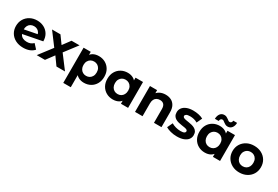

<svg xmlns="http://www.w3.org/2000/svg" viewBox="80 -2010 4997 3457"><g transform="rotate(30 2579.0 -281.5)"><path d="M338.7 7.6Q246.6 7.6 177.5 -28.2Q108.4 -64 70.4 -126.7Q32.5 -189.4 32.5 -269.2Q32.5 -349.8 69.8 -412.3Q107.2 -474.7 172.2 -510.1Q237.2 -545.5 319.9 -545.5Q396.3 -545.5 459 -513.5Q521.6 -481.5 559.6 -420.8Q597.6 -360.2 598.2 -274L163.7 -190L161.9 -280.7L506.4 -346.9L452.6 -292.9Q453.2 -332.6 436.3 -363Q419.5 -393.5 389.7 -410.9Q360 -428.3 320.3 -428.3Q280.2 -428.3 249.4 -410.7Q218.5 -393.1 201.6 -359.4Q184.7 -325.8 184.7 -278.3Q184.7 -224.9 203.7 -188.9Q222.7 -152.8 258.4 -134.7Q294.1 -116.6 343.3 -116.6Q386.1 -116.6 418.2 -129.6Q450.2 -142.6 478.4 -169.2L560.8 -79.2Q523.8 -36.8 467.9 -14.6Q411.9 7.6 338.7 7.6Z M619.7 0 861.4 -315.7 858.4 -229.7 627.5 -537.9H802.2L948 -337L882.3 -334.9L1032.8 -537.9H1199.2L966.7 -232.9L967.3 -317.5L1207.2 0H1029.7L876.9 -213.5L942.4 -204.7L790.5 0Z M1600.7 7.6Q1533.3 7.6 1482 -22.3Q1430.6 -52.2 1402.3 -113.5Q1374 -174.8 1374 -268.8Q1374 -364.2 1401.1 -425.1Q1428.2 -486.1 1479.4 -515.8Q1530.5 -545.5 1600.7 -545.5Q1676.9 -545.5 1737.5 -511.3Q1798.1 -477.1 1833.5 -415.1Q1868.9 -353.2 1868.9 -268.8Q1868.9 -184.4 1833.5 -122.4Q1798.1 -60.4 1737.5 -26.4Q1676.9 7.6 1600.7 7.6ZM1283.3 194V-537.9H1432V-427.7L1429.3 -268.2L1439.3 -108.6V194ZM1573.8 -120.1Q1612.7 -120.1 1643.5 -137.9Q1674.4 -155.6 1692.7 -189.3Q1711.1 -222.9 1711.1 -268.8Q1711.1 -315.6 1692.7 -349Q1674.4 -382.3 1643.5 -400.1Q1612.7 -417.8 1573.8 -417.8Q1534.9 -417.8 1504.1 -400.1Q1473.2 -382.3 1454.9 -349Q1436.5 -315.6 1436.5 -268.8Q1436.5 -222.9 1454.9 -189.3Q1473.2 -155.6 1504.1 -137.9Q1534.9 -120.1 1573.8 -120.1Z M2201.7 7.6Q2126.5 7.6 2065.4 -26.6Q2004.3 -60.8 1968.9 -122.8Q1933.5 -184.8 1933.5 -269.2Q1933.5 -353.6 1968.9 -415.5Q2004.3 -477.5 2065.4 -511.5Q2126.5 -545.5 2201.7 -545.5Q2270.1 -545.5 2320.9 -515.6Q2371.7 -485.7 2400.1 -424.8Q2428.4 -363.8 2428.4 -269.2Q2428.4 -174.8 2401.3 -113.3Q2374.1 -51.8 2323.5 -22.1Q2272.9 7.6 2201.7 7.6ZM2228.5 -120.1Q2267.4 -120.1 2298.3 -137.9Q2329.1 -155.6 2347.5 -189.5Q2365.8 -223.3 2365.8 -269.2Q2365.8 -316 2347.5 -349.2Q2329.1 -382.3 2298.3 -400.1Q2267.4 -417.8 2228.5 -417.8Q2189.7 -417.8 2158.8 -400.1Q2127.9 -382.3 2109.6 -349.2Q2091.3 -316 2091.3 -269.2Q2091.3 -223.3 2109.6 -189.5Q2127.9 -155.6 2158.8 -137.9Q2189.7 -120.1 2228.5 -120.1ZM2370.4 0V-110.2L2373 -269.8L2363 -429.3V-537.9H2519V0Z M2663.3 0V-537.9H2812V-388.8L2784 -433.6Q2813 -488.4 2866.9 -516.9Q2920.8 -545.5 2989.6 -545.5Q3053.8 -545.5 3104.2 -520.3Q3154.6 -495.1 3183.8 -442.6Q3213 -390.2 3213 -307.8V0H3057V-284.5Q3057 -349.3 3028.5 -380.2Q2999.9 -411 2948.4 -411Q2910.9 -411 2881.4 -395.4Q2852 -379.8 2835.7 -347.9Q2819.3 -316.1 2819.3 -266.1V0Z M3534.5 7.6Q3466.3 7.6 3402.9 -8.9Q3339.4 -25.4 3301.6 -50L3354 -161.6Q3390.6 -138.6 3441.1 -124.4Q3491.7 -110.2 3541.3 -110.2Q3595 -110.2 3617.7 -123.2Q3640.3 -136.3 3640.3 -159.1Q3640.3 -177.8 3622.7 -187.5Q3605.1 -197.2 3576.2 -202.3Q3547.3 -207.4 3512.6 -212.2Q3477.9 -217.1 3443 -225.7Q3408.1 -234.4 3379.2 -251.2Q3350.3 -268 3332.7 -297Q3315.1 -326 3315.1 -372.4Q3315.1 -423.2 3344.7 -462.2Q3374.4 -501.2 3430 -523.4Q3485.6 -545.5 3563.7 -545.5Q3619.5 -545.5 3676.1 -533.6Q3732.8 -521.7 3771 -499.3L3718.6 -387.7Q3679.7 -410.7 3640.4 -419.2Q3601.1 -427.7 3564.3 -427.7Q3511.6 -427.7 3487.7 -413.7Q3463.7 -399.7 3463.7 -378.2Q3463.7 -358.4 3481.3 -348.1Q3498.9 -337.9 3527.8 -332.2Q3556.7 -326.5 3591.4 -321.7Q3626.1 -316.9 3660.8 -308Q3695.6 -299.1 3724.5 -282.6Q3753.4 -266.1 3771 -237.4Q3788.6 -208.7 3788.6 -162.9Q3788.6 -113.3 3758.8 -74.8Q3729 -36.2 3672.3 -14.3Q3615.7 7.6 3534.5 7.6Z M4113.7 7.6Q4038.5 7.6 3977.4 -26.6Q3916.3 -60.8 3880.9 -122.8Q3845.5 -184.8 3845.5 -269.2Q3845.5 -353.6 3880.9 -415.5Q3916.3 -477.5 3977.4 -511.5Q4038.5 -545.5 4113.7 -545.5Q4182.1 -545.5 4232.9 -515.6Q4283.7 -485.7 4312.1 -424.8Q4340.4 -363.8 4340.4 -269.2Q4340.4 -174.8 4313.3 -113.3Q4286.1 -51.8 4235.5 -22.1Q4184.9 7.6 4113.7 7.6ZM4140.5 -120.1Q4179.4 -120.1 4210.3 -137.9Q4241.1 -155.6 4259.5 -189.5Q4277.8 -223.3 4277.8 -269.2Q4277.8 -316 4259.5 -349.2Q4241.1 -382.3 4210.3 -400.1Q4179.4 -417.8 4140.5 -417.8Q4101.7 -417.8 4070.8 -400.1Q4039.9 -382.3 4021.6 -349.2Q4003.3 -316 4003.3 -269.2Q4003.3 -223.3 4021.6 -189.5Q4039.9 -155.6 4070.8 -137.9Q4101.7 -120.1 4140.5 -120.1ZM4282.4 0V-110.2L4285 -269.8L4275 -429.3V-537.9H4431V0ZM4237.1 -603.6Q4211.5 -603.6 4191.5 -613.2Q4171.5 -622.8 4155.2 -635.6Q4138.9 -648.3 4125.2 -657.9Q4111.5 -667.5 4097.5 -667.5Q4076.7 -667.5 4064.1 -652.7Q4051.5 -637.8 4049.5 -611.2H3970.3Q3972.3 -678.2 4003.1 -717.6Q4034 -757.1 4087.1 -757.1Q4112.7 -757.1 4133 -747.5Q4153.3 -737.9 4169.6 -725.2Q4185.9 -712.5 4199.8 -702.8Q4213.7 -693.2 4226.7 -693.2Q4247.9 -693.2 4260.8 -707.6Q4273.7 -721.9 4274.7 -747.1H4354Q4353 -683.2 4321.6 -643.4Q4290.2 -603.6 4237.1 -603.6Z M4830.5 7.6Q4745 7.6 4678.5 -28Q4612 -63.6 4573.7 -126.2Q4535.5 -188.8 4535.5 -269.3Q4535.5 -350.4 4573.9 -412.6Q4612.3 -474.8 4678.5 -510.2Q4744.8 -545.5 4830.5 -545.5Q4916.3 -545.5 4983.1 -510.2Q5049.9 -474.9 5087.7 -412.7Q5125.6 -350.6 5125.6 -269.3Q5125.6 -188.6 5087.8 -126.1Q5050 -63.6 4983 -28Q4916 7.6 4830.5 7.6ZM4830.5 -120.1Q4870 -120.1 4900.9 -137.9Q4931.7 -155.6 4949.8 -189.5Q4967.8 -223.3 4967.8 -269.2Q4967.8 -316 4949.8 -349.2Q4931.7 -382.3 4900.9 -400.1Q4870 -417.8 4830.8 -417.8Q4791.7 -417.8 4760.8 -400.1Q4729.9 -382.3 4711.6 -349.2Q4693.3 -316 4693.3 -269.2Q4693.3 -223.3 4711.6 -189.5Q4729.9 -155.6 4760.8 -137.9Q4791.6 -120.1 4830.5 -120.1Z"/></g></svg>

Font: Montserrat Alternates Thin
Style: Regular
Weight: 100
Designer: Julieta Ulanovsky
Foundry: Julieta Ulanovsky
Version: Version 9.000